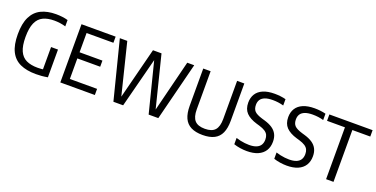

<svg xmlns="http://www.w3.org/2000/svg" viewBox="-22 -1219 3612 1844"><g transform="rotate(20 1783.5 -297.0)"><path d="M338.2 5.3Q242 5.3 176.6 -24.6Q111.2 -54.5 77.8 -121.1Q44.3 -187.6 44.3 -297Q44.3 -406.4 77.6 -473.6Q110.9 -540.8 173.7 -571.5Q236.6 -602.3 325.1 -602.3Q357.5 -602.3 388.5 -598.6Q419.5 -595 447.2 -586.8V-522.1Q416.9 -531.1 388.1 -535Q359.3 -538.8 330.6 -538.8Q262.8 -538.8 216.7 -516.6Q170.5 -494.4 146.8 -441.5Q123.1 -388.6 123.1 -296.5Q123.1 -206.7 146.6 -154.5Q170.1 -102.4 216.6 -80.1Q263.2 -57.9 332.3 -57.9Q352.5 -57.9 372.2 -59.5Q391.9 -61.1 409.6 -64.6L387 -42.2V-289H457.8V-5.5Q424.8 0.5 395.6 2.9Q366.4 5.3 338.2 5.3Z M586.7 0V-595H935.6V-532.3H661.4V-62.7H939.6V0ZM643.5 -272.8V-335.4H895V-272.8Z M1129.3 0 978.5 -595H1054.5L1194.3 -29.6H1173L1317.2 -595H1404.4L1545.7 -29.6H1526.2L1667.5 -595H1738.7L1588.2 0H1489.4L1351.9 -544H1369.4L1228.8 0Z M2041.8 7.3Q1969.5 7.3 1922.8 -16.4Q1876.1 -40.1 1853.5 -89Q1831 -138 1831 -214.1V-595H1906.4V-204.8Q1906.4 -127.7 1938.3 -91.9Q1970.2 -56.2 2041.7 -56.2Q2113.8 -56.2 2145.4 -91.9Q2177.1 -127.7 2177.1 -204.8V-595H2250.8V-214.1Q2250.8 -138 2228.7 -89Q2206.6 -40.1 2160.3 -16.4Q2114.1 7.3 2041.8 7.3Z M2493.5 7.3Q2461.8 7.3 2426 2Q2390.2 -3.3 2359.9 -13.8V-78.2Q2382.7 -70.8 2405.5 -65.9Q2428.3 -61 2450.7 -58.5Q2473.1 -55.9 2494.5 -55.9Q2538.7 -55.9 2567.7 -67.6Q2596.7 -79.3 2610.8 -101.9Q2624.9 -124.6 2624.9 -157.7Q2624.9 -184.3 2615.8 -203.8Q2606.6 -223.2 2584.6 -237.8Q2562.5 -252.4 2523.7 -264L2495.1 -272.3Q2422.2 -293.9 2385.5 -332.1Q2348.8 -370.4 2348.8 -436.2Q2348.8 -487.1 2372.1 -524.4Q2395.4 -561.7 2442.4 -582Q2489.4 -602.3 2560 -602.3Q2588.6 -602.3 2619.8 -598.7Q2651 -595.1 2674 -588.5V-524.1Q2647 -531.8 2619.3 -535.5Q2591.6 -539.1 2563.9 -539.1Q2515 -539.1 2484.5 -527.4Q2454 -515.7 2439.7 -494Q2425.5 -472.2 2425.5 -441.5Q2425.5 -399.7 2446.8 -376.9Q2468.1 -354.1 2527.6 -336.2L2556.1 -327.9Q2604.2 -313.8 2636.4 -292Q2668.6 -270.2 2684.7 -238.3Q2700.9 -206.5 2700.9 -162.8Q2700.9 -109.2 2676.9 -71.2Q2653 -33.1 2606.7 -12.9Q2560.5 7.3 2493.5 7.3Z M2902 7.3Q2870.3 7.3 2834.5 2Q2798.7 -3.3 2768.4 -13.8V-78.2Q2791.2 -70.8 2814 -65.9Q2836.8 -61 2859.2 -58.5Q2881.6 -55.9 2903 -55.9Q2947.2 -55.9 2976.2 -67.6Q3005.2 -79.3 3019.3 -101.9Q3033.4 -124.6 3033.4 -157.7Q3033.4 -184.3 3024.3 -203.8Q3015.1 -223.2 2993.1 -237.8Q2971 -252.4 2932.2 -264L2903.6 -272.3Q2830.7 -293.9 2794 -332.1Q2757.3 -370.4 2757.3 -436.2Q2757.3 -487.1 2780.6 -524.4Q2803.9 -561.7 2850.9 -582Q2897.9 -602.3 2968.5 -602.3Q2997.1 -602.3 3028.3 -598.7Q3059.5 -595.1 3082.5 -588.5V-524.1Q3055.5 -531.8 3027.8 -535.5Q3000.1 -539.1 2972.4 -539.1Q2923.5 -539.1 2893 -527.4Q2862.5 -515.7 2848.2 -494Q2834 -472.2 2834 -441.5Q2834 -399.7 2855.3 -376.9Q2876.6 -354.1 2936.1 -336.2L2964.6 -327.9Q3012.7 -313.8 3044.9 -292Q3077.1 -270.2 3093.2 -238.3Q3109.4 -206.5 3109.4 -162.8Q3109.4 -109.2 3085.4 -71.2Q3061.5 -33.1 3015.2 -12.9Q2969 7.3 2902 7.3Z M3303 0V-529.8H3120V-595H3561.8V-529.8H3378.7V0Z"/></g></svg>

Font: Encode Sans SC Condensed Thin
Style: Regular
Weight: 100
Width: 3
Designer: Multiple Designers
Foundry: Impallari Type
Version: Version 3.002